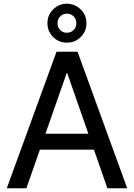

<svg xmlns="http://www.w3.org/2000/svg" viewBox="-20 -1003 714 1023"><path d="M120.6 0H16.1L281.2 -727.5H393.1L657.7 0H552.2L338.4 -612.8H335ZM153.3 -290.5H520.5V-205.6H153.3ZM336.4 -775.9Q293.5 -775.4 262.9 -805.9Q232.4 -836.4 232.9 -879.4Q232.4 -922.4 262.9 -952.6Q293.5 -982.9 336.4 -983.4Q379.4 -982.9 410.2 -952.6Q440.9 -922.4 440.4 -879.4Q440.9 -836.4 410.2 -805.9Q379.4 -775.4 336.4 -775.9ZM336.4 -828.6Q358.4 -828.6 372.8 -843.5Q387.2 -858.4 386.7 -879.4Q387.2 -900.4 372.8 -915.3Q358.4 -930.2 336.4 -930.2Q314.9 -930.2 300.5 -915.3Q286.1 -900.4 286.6 -879.4Q286.1 -858.4 300.5 -843.3Q314.9 -828.1 336.4 -828.6Z"/></svg>

Font: Inter Cardless Tabular
Style: Regular
Weight: 400
Designer: Rasmus Andersson
Foundry: rsms
Version: Version 4.000;git-4fc901f